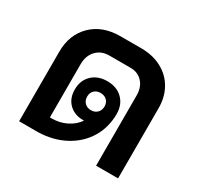

<svg xmlns="http://www.w3.org/2000/svg" viewBox="-123 -710 896 862"><g transform="rotate(30 324.5 -279.0)"><path d="M581 -364V0H467V-364Q467 -406 443.5 -432Q420 -458 381 -458H271Q230 -458 204.5 -431Q179 -404 179 -360V-84H188Q229 -84 263.5 -101Q298 -118 319 -148H314Q269 -148 241 -175.5Q213 -203 213 -249Q213 -296 243 -325Q273 -354 322 -354Q371 -354 401 -324.5Q431 -295 431 -247Q431 -178 398 -123Q365 -68 305.5 -35.5Q246 -3 169 0H68V-360Q68 -449 123.5 -503.5Q179 -558 271 -558H379Q439 -558 485 -533.5Q531 -509 556 -465Q581 -421 581 -364ZM322 -204Q342 -204 354.5 -216.5Q367 -229 367 -249Q367 -269 354.5 -281Q342 -293 322 -293Q302 -293 289.5 -281Q277 -269 277 -249Q277 -229 289.5 -216.5Q302 -204 322 -204Z"/></g></svg>

Font: Bai Jamjuree SemiBold
Style: Regular
Weight: 600
Version: Version 1.000; ttfautohint (v1.6)